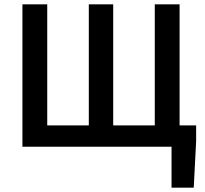

<svg xmlns="http://www.w3.org/2000/svg" viewBox="-20 -674 940 882"><path d="M768 188V0H83V-654H197V-98H388V-654H500V-98H691V-654H805V-98H881V-26L870 188Z"/></svg>

Font: Giro Sans Semibold
Style: Regular
Weight: 600
Designer: Paul D. Hunt
Foundry: Adobe Systems Incorporated
Version: Version 1.000;PS 1.0;hotconv 1.0.88;makeotf.lib2.5.647800